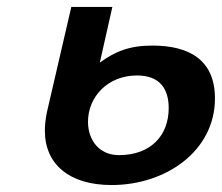

<svg xmlns="http://www.w3.org/2000/svg" viewBox="-20 -520 638 552"><path d="M109 -144C109 -48 179 12 301 12C457 12 598 -86 598 -237C598 -350 521 -389 418 -389C352 -389 311 -372 267 -340L303 -500H185L115 -198C111 -179 109 -161 109 -144ZM233 -170C233 -241 289 -303 374 -303C441 -303 465 -263 465 -209C465 -131 414 -74 322 -74C266 -74 233 -116 233 -170Z"/></svg>

Font: Perun SemiBold Italic
Style: Regular
Weight: 400
Italic angle: -12°
Foundry: Copyright (c) Stefan Peev, Context Ltd, 2016
Version: Version 1.026